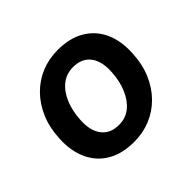

<svg xmlns="http://www.w3.org/2000/svg" viewBox="-127 -674 844 844"><g transform="rotate(-45 294.5 -252.0)"><path d="M271 10Q197 10 146 -20Q95 -50 70 -105Q45 -160 49 -233Q52 -298 74 -349.5Q96 -401 132.5 -438Q169 -475 216.5 -494.5Q264 -514 319 -514Q393 -514 444 -484Q495 -454 520 -400Q545 -346 541 -271Q538 -206 516 -154.5Q494 -103 457.5 -66Q421 -29 373.5 -9.5Q326 10 271 10ZM276 -90Q319 -90 349 -114.5Q379 -139 397 -181.5Q415 -224 418 -277Q422 -342 394.5 -377.5Q367 -413 314 -413Q272 -413 241.5 -389Q211 -365 193 -322.5Q175 -280 172 -226Q168 -162 195.5 -126Q223 -90 276 -90Z"/></g></svg>

Font: Nunitoga
Style: Bold Italic
Weight: 700
Italic angle: -9°
Designer: Vernon Adams
Foundry: Vernon Adams
Version: Version 1.0